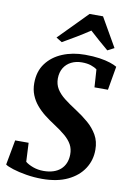

<svg xmlns="http://www.w3.org/2000/svg" viewBox="-106 -1057 756 1130"><g transform="rotate(10 272.0 -492.0)"><path d="M227.5 11Q179 11 132.5 3.2Q86 -4.5 51.8 -15.5Q17.5 -26.5 5.5 -35.5L33 -184.5H113.5L119 -72Q135.5 -58 164.8 -47.2Q194 -36.5 228 -36.5Q260.5 -36.5 286 -44.8Q311.5 -53 329.2 -68.8Q347 -84.5 356.5 -107Q366 -129.5 366.5 -158Q367 -191.5 352.8 -217.5Q338.5 -243.5 310.5 -267.2Q282.5 -291 241.5 -317.5Q211 -337 182.8 -359.2Q154.5 -381.5 132.5 -407.8Q110.5 -434 97.8 -465.8Q85 -497.5 85 -536Q85 -606.5 120.8 -654.5Q156.5 -702.5 216.8 -727.5Q277 -752.5 351 -752.5Q400.5 -752.5 438.5 -746.8Q476.5 -741 502.8 -732.2Q529 -723.5 543.5 -714.5L519 -573H438.5L431.5 -679Q417.5 -690 394.8 -697.5Q372 -705 341 -705Q305.5 -705 277.5 -691Q249.5 -677 233.5 -650.8Q217.5 -624.5 217 -587.5Q217 -552.5 233.5 -525.5Q250 -498.5 281.2 -474Q312.5 -449.5 355.5 -422Q395 -396.5 429.8 -366.8Q464.5 -337 486 -299.5Q507.5 -262 507.5 -212.5Q508 -150 475.2 -99.2Q442.5 -48.5 380 -18.8Q317.5 11 227.5 11ZM167.5 -823 335 -993.5H415.5L514.5 -821L475 -800.5Q446 -824.5 417.8 -849.5Q389.5 -874.5 362.5 -899Q324.5 -873.5 284 -849.2Q243.5 -825 202.5 -801.5Z"/></g></svg>

Font: Merriweather 60pt
Style: Bold Italic
Weight: 700
Italic angle: -7.8°
Version: Version 2.101